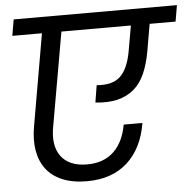

<svg xmlns="http://www.w3.org/2000/svg" viewBox="-52 -793 845 826"><g transform="rotate(-5 371.0 -379.5)"><path d="M37 -740H742L730 -670H618L598 -554Q588 -498 570 -457.5Q552 -417 522.5 -392Q493 -367 452 -357Q411 -347 356 -353L368 -427Q435 -421 469 -452Q503 -483 517 -556L537 -670H237L167 -271Q150 -186 185 -138.5Q220 -91 298 -91Q369 -91 412.5 -132Q456 -173 469 -248H550Q532 -139 465.5 -79Q399 -19 291 -19Q229 -19 185 -37.5Q141 -56 115.5 -89.5Q90 -123 82 -169.5Q74 -216 84 -273L153 -670H25Z"/></g></svg>

Font: SVN-Poppins
Style: Italic
Weight: 400
Italic angle: -10°
Designer: Ninad Kale (Devanagari), Jonny Pinhorn (Latin)
Foundry: Indian Type Foundry
Version: Version 3.002 2017; ttfautohint (v1.8.3)